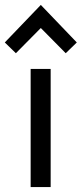

<svg xmlns="http://www.w3.org/2000/svg" viewBox="-52 -760 332 780"><path d="M0 0ZM153.8 0H72.5V-480H153.8ZM215 -543.8 113.8 -646.2 12.5 -543.8 -32.5 -587.5 113.8 -740 260 -587.5Z"/></svg>

Font: Cambay
Style: Regular
Weight: 400
Version: Version 1.180;PS 001.180;hotconv 1.0.70;makeotf.lib2.5.58329